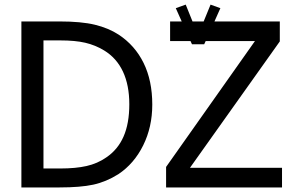

<svg xmlns="http://www.w3.org/2000/svg" viewBox="-20 -821 1277 841"><path d="M1215.3 -85.9V0H707.5V-89.8L1096.7 -641.1H880.9L874.5 -627.4L875 -627H820.3L820.8 -627.4L814.5 -641.1H725.1V-727.1H775.9L750 -785.2L793.5 -800.8L823.2 -727.1H872.1L902.3 -800.8L945.3 -785.2L919.4 -727.1H1205.6V-639.6L812 -85.9ZM647 -362.8Q647 -264.6 607.2 -184.3Q567.4 -104 498.5 -58.1Q444.8 -24.4 388.7 -12.2Q332.5 0 241.2 0H73.7V-727.1H239.3Q336.4 -727.1 395.8 -712.6Q455.1 -698.2 499.5 -669.4Q571.3 -622.1 609.1 -544.9Q647 -467.8 647 -362.8ZM546.4 -364.3Q546.4 -447.8 518.6 -507.3Q490.7 -566.9 436 -600.1Q397.5 -623.5 353.3 -633.8Q309.1 -644 244.1 -644H170.4V-83H244.1Q311.5 -83 359.1 -93.8Q406.7 -104.5 445.3 -131.3Q496.1 -165.5 521.2 -222.9Q546.4 -280.3 546.4 -364.3Z"/></svg>

Font: SG Kara Bold
Style: Regular
Weight: 400
Designer: Damoon Khanjanzadeh
Version: Version 1.000